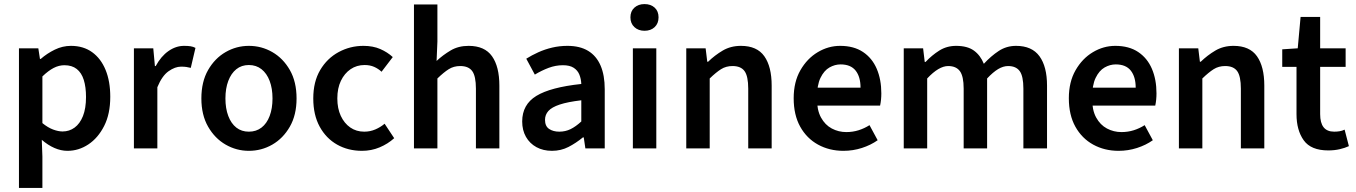

<svg xmlns="http://www.w3.org/2000/svg" viewBox="-20 -728 6652 942"><path d="M73 194V-491H168L176 -439H180Q211 -466 249 -484.5Q287 -503 328 -503Q389 -503 432 -472Q475 -441 498 -385Q521 -329 521 -253Q521 -169 491 -110Q461 -51 413.5 -19.5Q366 12 311 12Q279 12 247 -2Q215 -16 185 -42L188 40V194ZM287 -83Q320 -83 346 -102Q372 -121 387 -158.5Q402 -196 402 -252Q402 -301 391 -336Q380 -371 356.5 -389.5Q333 -408 296 -408Q269 -408 243 -394.5Q217 -381 188 -353V-124Q215 -102 240.5 -92.5Q266 -83 287 -83Z M637 0V-491H732L740 -404H744Q770 -452 806.5 -477.5Q843 -503 883 -503Q902 -503 915 -501Q928 -499 939 -493L916 -395Q904 -398 894 -399.5Q884 -401 868 -401Q839 -401 807 -378.5Q775 -356 752 -300V0Z M1201 12Q1140 12 1087 -18.5Q1034 -49 1001 -106.5Q968 -164 968 -245Q968 -327 1001 -384.5Q1034 -442 1087 -472.5Q1140 -503 1201 -503Q1263 -503 1316 -472.5Q1369 -442 1402 -384.5Q1435 -327 1435 -245Q1435 -164 1402 -106.5Q1369 -49 1316 -18.5Q1263 12 1201 12ZM1201 -82Q1237 -82 1263 -102Q1289 -122 1303 -159Q1317 -196 1317 -245Q1317 -294 1303 -331Q1289 -368 1263 -388.5Q1237 -409 1201 -409Q1165 -409 1139.5 -388.5Q1114 -368 1100 -331Q1086 -294 1086 -245Q1086 -196 1100 -159Q1114 -122 1139.5 -102Q1165 -82 1201 -82Z M1756 12Q1688 12 1634 -18.5Q1580 -49 1548.5 -106.5Q1517 -164 1517 -245Q1517 -327 1551 -384.5Q1585 -442 1641.5 -472.5Q1698 -503 1763 -503Q1810 -503 1845.5 -487.5Q1881 -472 1907 -448L1852 -376Q1836 -391 1815.5 -400Q1795 -409 1769 -409Q1730 -409 1700 -388.5Q1670 -368 1652.5 -331.5Q1635 -295 1635 -245Q1635 -196 1652 -159.5Q1669 -123 1698.5 -102.5Q1728 -82 1767 -82Q1796 -82 1821.5 -93Q1847 -104 1867 -121L1914 -50Q1883 -22 1842.5 -5Q1802 12 1756 12Z M2011 0V-706H2126V-524L2122 -429Q2153 -458 2191 -480.5Q2229 -503 2279 -503Q2358 -503 2394 -452Q2430 -401 2430 -308V0H2315V-293Q2315 -354 2297 -379Q2279 -404 2238 -404Q2206 -404 2181.5 -388.5Q2157 -373 2126 -343V0Z M2688 12Q2645 12 2612 -6Q2579 -24 2560.5 -56.5Q2542 -89 2542 -132Q2542 -215 2611.5 -257.5Q2681 -300 2832 -316Q2831 -341 2822.5 -362Q2814 -383 2794.5 -395.5Q2775 -408 2742 -408Q2706 -408 2671.5 -395Q2637 -382 2604 -362L2562 -440Q2589 -457 2621 -471.5Q2653 -486 2689 -494.5Q2725 -503 2764 -503Q2825 -503 2865.5 -478.5Q2906 -454 2926.5 -406.5Q2947 -359 2947 -290V0H2852L2844 -54H2840Q2806 -26 2769 -7Q2732 12 2688 12ZM2724 -82Q2754 -82 2779.5 -94.5Q2805 -107 2832 -132V-236Q2765 -228 2726 -215Q2687 -202 2670.5 -183.5Q2654 -165 2654 -140Q2654 -109 2674 -95.5Q2694 -82 2724 -82Z M3085 0V-491H3200V0ZM3142 -577Q3112 -577 3092.5 -595Q3073 -613 3073 -643Q3073 -673 3092.5 -690.5Q3112 -708 3142 -708Q3173 -708 3192 -690.5Q3211 -673 3211 -643Q3211 -613 3192 -595Q3173 -577 3142 -577Z M3347 0V-491H3442L3450 -425H3454Q3487 -457 3526 -480Q3565 -503 3615 -503Q3694 -503 3730 -452Q3766 -401 3766 -308V0H3651V-293Q3651 -354 3633 -379Q3615 -404 3574 -404Q3542 -404 3517.5 -388.5Q3493 -373 3462 -343V0Z M4118 12Q4049 12 3993.5 -18.5Q3938 -49 3906 -106.5Q3874 -164 3874 -246Q3874 -326 3907 -383.5Q3940 -441 3992 -472Q4044 -503 4102 -503Q4169 -503 4214 -473Q4259 -443 4281.5 -390.5Q4304 -338 4304 -270Q4304 -254 4302.5 -239Q4301 -224 4298 -210H3960V-298H4202Q4202 -351 4178 -381.5Q4154 -412 4104 -412Q4076 -412 4049.5 -397Q4023 -382 4005.5 -346Q3988 -310 3988 -246Q3988 -188 4008 -151.5Q4028 -115 4061 -97.5Q4094 -80 4132 -80Q4164 -80 4192.5 -89Q4221 -98 4246 -114L4286 -40Q4252 -16 4208.5 -2Q4165 12 4118 12Z M4414 0V-491H4509L4517 -424H4521Q4552 -457 4588.5 -480Q4625 -503 4671 -503Q4726 -503 4758 -480Q4790 -457 4807 -415Q4842 -453 4880 -478Q4918 -503 4965 -503Q5043 -503 5080 -452Q5117 -401 5117 -308V0H5001V-293Q5001 -354 4983 -379Q4965 -404 4926 -404Q4902 -404 4877 -389Q4852 -374 4823 -343V0H4708V-293Q4708 -354 4689.5 -379Q4671 -404 4632 -404Q4586 -404 4529 -343V0Z M5468 12Q5399 12 5343.5 -18.5Q5288 -49 5256 -106.5Q5224 -164 5224 -246Q5224 -326 5257 -383.5Q5290 -441 5342 -472Q5394 -503 5452 -503Q5519 -503 5564 -473Q5609 -443 5631.5 -390.5Q5654 -338 5654 -270Q5654 -254 5652.5 -239Q5651 -224 5648 -210H5310V-298H5552Q5552 -351 5528 -381.5Q5504 -412 5454 -412Q5426 -412 5399.5 -397Q5373 -382 5355.5 -346Q5338 -310 5338 -246Q5338 -188 5358 -151.5Q5378 -115 5411 -97.5Q5444 -80 5482 -80Q5514 -80 5542.5 -89Q5571 -98 5596 -114L5636 -40Q5602 -16 5558.5 -2Q5515 12 5468 12Z M5764 0V-491H5859L5867 -425H5871Q5904 -457 5943 -480Q5982 -503 6032 -503Q6111 -503 6147 -452Q6183 -401 6183 -308V0H6068V-293Q6068 -354 6050 -379Q6032 -404 5991 -404Q5959 -404 5934.5 -388.5Q5910 -373 5879 -343V0Z M6497 10Q6412 10 6376.5 -39.5Q6341 -89 6341 -168V-400H6271V-486L6347 -491L6361 -645H6457V-491H6582V-400H6457V-168Q6457 -125 6474 -103.5Q6491 -82 6526 -82Q6539 -82 6552 -84Q6565 -86 6577 -92L6598 -11Q6579 -2 6553 4Q6527 10 6497 10Z"/></svg>

Font: Source Sans 3 SemiBold
Style: Regular
Weight: 600
Designer: Paul D. Hunt
Foundry: Adobe
Version: Version 3.046;hotconv 1.0.118;makeotfexe 2.5.65603